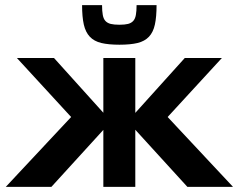

<svg xmlns="http://www.w3.org/2000/svg" viewBox="-20 -725 926 745"><path d="M2.5 0 256 -271 45.5 -500H189.5L381 -287.5V-500H505V-287L697 -500H841L630.5 -271L884 0H707L505 -221.5V0H381V-221L179.5 0ZM298.5 -705H376Q376 -682 378.8 -667Q381.5 -652 389 -643.8Q396.5 -635.5 409.5 -632.2Q422.5 -629 443.5 -629Q464 -629 476.8 -632.2Q489.5 -635.5 497 -643.8Q504.5 -652 507.2 -667Q510 -682 510 -705H587.5Q587.5 -659.5 581 -629.8Q574.5 -600 558 -582.5Q541.5 -565 513.8 -558.2Q486 -551.5 443.5 -551.5Q401 -551.5 373 -558.2Q345 -565 328.5 -582.5Q312 -600 305.2 -629.8Q298.5 -659.5 298.5 -705Z"/></svg>

Font: Science Gothic
Style: Regular
Weight: 400
Designer: Thomas Phinney, Vassil Kateliev, Brandon Buerkle
Foundry: Font Detective LLC
Version: Version 1.018